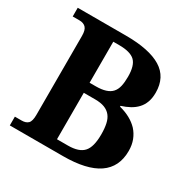

<svg xmlns="http://www.w3.org/2000/svg" viewBox="-161 -861 994 1009"><g transform="rotate(30 336.0 -357.0)"><path d="M606 -532.2Q606 -499 596.9 -474.4Q587.9 -449.7 571.3 -432.1Q554.7 -414.1 531.5 -401.4Q508.3 -388.7 480 -379.9V-375Q551.3 -356.9 592.8 -313.5Q613.3 -291 624.8 -261.7Q636.2 -232.4 636.2 -195.8Q636.2 0 350.1 0H27.8V-53.2H68.8Q94.7 -53.2 107.9 -66.4Q121.1 -79.6 121.1 -118.2V-597.2Q121.1 -632.8 107.4 -647Q93.8 -661.1 68.8 -661.1H27.8V-713.9H319.8Q462.4 -713.9 534.2 -669.9Q606 -626 606 -532.2ZM314.9 -652.8H278.8V-403.8H316.9Q385.3 -403.8 412.6 -434.1Q426.8 -449.7 432.4 -473.9Q438 -498 438 -532.2Q438 -600.1 410.2 -626.5Q382.3 -652.8 314.9 -652.8ZM347.2 -342.8H278.8V-61H345.2Q412.1 -61 439.9 -92.3Q467.8 -123 467.8 -199.2Q467.8 -235.8 461.9 -262.9Q456.1 -290 441.9 -307.6Q427.7 -325.2 404.8 -334Q381.8 -342.8 347.2 -342.8Z"/></g></svg>

Font: Koh Santepheap
Style: Bold
Weight: 700
Designer: Danh Hong
Version: Version 2.002; ttfautohint (v1.8.3)